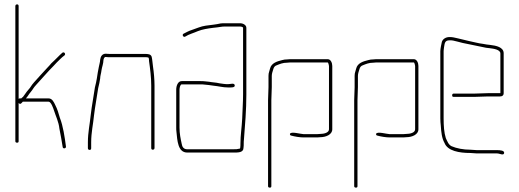

<svg xmlns="http://www.w3.org/2000/svg" viewBox="-20 -683 2370 876"><path d="M84 -219H202C213 -219 223 -189 226 -180C234 -154 248 -127 251 -96C256 -70 262 -40 266 -12C267 -3 282 -5 281 -14C275 -59 268 -108 253 -146C247 -167 242 -185 232 -204C226 -217 218 -234 202 -234H98C107 -243 111 -253 120 -263C133 -279 131 -281 146 -297C173 -326 197 -355 225 -383L239 -398C251 -409 261 -421 274 -430C282 -437 272 -449 264 -442C257 -435 250 -430 243 -422C233 -412 224 -403 214 -394C209 -388 203 -381 196 -374C175 -352 156 -330 135 -307C120 -290 122 -287 109 -273C99 -262 94 -252 85 -241C82 -239 80 -237 77 -234H70C68 -234 66 -233 65 -232V-655C65 -660 63 -663 58 -663C53 -663 50 -660 50 -655V-39C50 -34 53 -32 58 -32C63 -32 65 -34 65 -39V-213C74 -204 78 -213 84 -219ZM65 -220V-221Z M462 -423C469 -422 477 -422 484 -422H641C646 -422 650 -422 655 -421C660 -421 660 -410 660 -404C665 -369 670 -331 670 -292V-8C670 -3 672 0 677 0C682 0 685 -3 685 -8V-292C685 -321 682 -353 678 -380C676 -393 675 -412 672 -424C668 -436 656 -437 641 -437H484C477 -437 470 -437 463 -438C446 -438 439 -425 437 -411C437 -400 432 -386 431 -378C428 -361 424 -344 422 -326C420 -311 417 -302 413 -284C407 -241 399 -203 394 -159C390 -118 381 -79 381 -34V-7C381 -2 384 1 389 1C394 1 396 -2 396 -7V-34C396 -79 405 -115 409 -157C414 -199 422 -239 428 -281C432 -299 435 -309 437 -325C437 -337 442 -350 443 -362C445 -377 452 -393 452 -409C453 -414 455 -423 462 -423Z M784 -274V-101C784 -94 784 -88 785 -82C789 -43 791 13 834 13H1044C1066 13 1091 14 1091 -9C1092 -16 1092 -22 1092 -27C1092 -33 1092 -40 1093 -47C1098 -110 1104 -182 1104 -252V-556C1104 -569 1089 -577 1075 -577H1005C999 -577 993 -577 986 -576C965 -571 940 -569 919 -566C896 -563 876 -553 857 -547C841 -542 831 -536 817 -529C809 -524 817 -511 825 -516C842 -527 863 -532 883 -541C903 -549 928 -553 952 -556C962 -557 960 -557 970 -558C981 -559 992 -562 1005 -562H1075C1080 -562 1089 -560 1089 -556V-253C1089 -218 1086 -175 1085 -142C1083 -99 1077 -68 1077 -27C1077 -22 1077 -16 1076 -9C1076 -6 1075 -5 1074 -5C1062 -2 1058 -2 1044 -2H834C818 -2 811 -13 809 -27C804 -50 799 -73 799 -101V-274C799 -281 802 -298 809 -298H895C901 -298 907 -298 913 -297L933 -295C939 -294 946 -293 954 -292C977 -290 996 -284 1020 -284C1032 -284 1053 -282 1051 -294C1049 -306 1032 -299 1020 -299C1005 -299 996 -301 981 -303C965 -307 949 -307 934 -310L915 -312C908 -313 902 -313 895 -313H809C792 -313 784 -292 784 -274Z M1220 -286V-337C1220 -342 1221 -347 1222 -351C1227 -365 1227 -380 1242 -385C1257 -391 1270 -397 1291 -397C1299 -398 1305 -398 1310 -398H1475C1478 -398 1481 -384 1481 -382V-93C1481 -77 1457 -72 1441 -72C1432 -71 1425 -71 1418 -71H1365C1353 -71 1306 -85 1303 -72C1302 -67 1305 -65 1310 -64C1325 -60 1347 -56 1365 -56H1418C1425 -56 1433 -56 1441 -57C1467 -57 1496 -69 1496 -93V-382C1496 -396 1489 -413 1475 -413H1310C1305 -413 1299 -413 1291 -412C1282 -412 1275 -411 1268 -409C1243 -403 1218 -395 1212 -370L1208 -356C1206 -351 1205 -344 1205 -337V-285C1205 -272 1203 -239 1203 -226V166C1203 171 1206 173 1211 173C1216 173 1218 171 1218 166V-226C1218 -239 1220 -273 1220 -286Z M1613 -286V-337C1613 -342 1614 -347 1615 -351C1620 -365 1620 -380 1635 -385C1650 -391 1663 -397 1684 -397C1692 -398 1698 -398 1703 -398H1868C1871 -398 1874 -384 1874 -382V-93C1874 -77 1850 -72 1834 -72C1825 -71 1818 -71 1811 -71H1758C1746 -71 1699 -85 1696 -72C1695 -67 1698 -65 1703 -64C1718 -60 1740 -56 1758 -56H1811C1818 -56 1826 -56 1834 -57C1860 -57 1889 -69 1889 -93V-382C1889 -396 1882 -413 1868 -413H1703C1698 -413 1692 -413 1684 -412C1675 -412 1668 -411 1661 -409C1636 -403 1611 -395 1605 -370L1601 -356C1599 -351 1598 -344 1598 -337V-285C1598 -272 1596 -239 1596 -226V166C1596 171 1599 173 1604 173C1609 173 1611 171 1611 166V-226C1611 -239 1613 -273 1613 -286Z M2126 0C2094 0 2063 -6 2040 -16C2026 -23 2021 -38 2014 -53C2006 -78 2004 -110 2004 -142V-449C2004 -454 2005 -460 2006 -468C2009 -487 2010 -499 2031 -499C2037 -499 2042 -499 2047 -498C2059 -495 2077 -491 2091 -487C2126 -479 2163 -473 2198 -465L2215 -463C2231 -461 2263 -457 2263 -439V-258H2207C2194 -258 2159 -256 2145 -256H2050C2045 -256 2043 -253 2043 -248C2043 -243 2045 -241 2050 -241H2145C2159 -241 2194 -243 2207 -243H2261C2272 -243 2278 -248 2278 -257V-440C2278 -468 2243 -475 2217 -478L2200 -480C2194 -481 2188 -482 2183 -483C2163 -485 2140 -492 2119 -496C2104 -499 2084 -505 2069 -508C2053 -511 2048 -514 2031 -514C2014 -514 2000 -505 1996 -492C1994 -483 1989 -461 1989 -449V-142C1989 -131 1990 -120 1991 -111C1993 -79 1996 -52 2008 -31C2022 6 2076 15 2126 15C2137 15 2145 17 2156 17H2248C2260 17 2277 28 2280 16C2283 3 2260 2 2248 2H2156C2145 2 2137 0 2126 0Z"/></svg>

Font: Electronic
Style: UltTh
Weight: 100
Version: Version 1.011